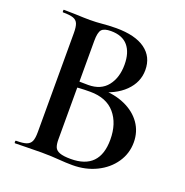

<svg xmlns="http://www.w3.org/2000/svg" viewBox="-116 -734 814 844"><g transform="rotate(20 291.0 -312.0)"><path d="M531 -182Q531 -130 502 -87.5Q473 -45 423 -20.5Q373 4 311 4Q282 4 244 1Q231 0 211 -1Q191 -2 166 -2L94 -1Q75 0 42 0Q39 0 39 -6Q39 -12 42 -12Q74 -12 90 -17.5Q106 -23 112.5 -37Q119 -51 119 -81V-544Q119 -573 113 -587.5Q107 -602 91 -607.5Q75 -613 43 -613Q41 -613 41 -619Q41 -625 43 -625L95 -624Q139 -622 166 -622Q194 -622 225 -625Q236 -626 251.5 -627Q267 -628 287 -628Q376 -628 423 -594Q470 -560 470 -498Q470 -441 426.5 -398Q383 -355 304 -337L315 -353Q379 -353 428 -331Q477 -309 504 -270.5Q531 -232 531 -182ZM215 -542V-346L179 -353Q223 -351 256 -351Q315 -351 345.5 -389.5Q376 -428 376 -489Q376 -546 349.5 -577Q323 -608 270 -608Q238 -608 226.5 -595Q215 -582 215 -542ZM430 -158Q430 -234 390.5 -280Q351 -326 275 -326Q219 -326 183 -320L215 -332V-81Q215 -58 220.5 -45Q226 -32 243.5 -25.5Q261 -19 295 -19Q430 -19 430 -158Z"/></g></svg>

Font: Cormorant Unicase SemiBold
Style: Regular
Weight: 600
Designer: Christian Thalmann (Catharsis Fonts)
Foundry: Catharsis Fonts
Version: Version 4.000